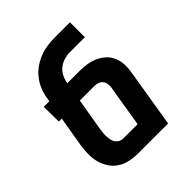

<svg xmlns="http://www.w3.org/2000/svg" viewBox="-200 -868 1001 1001"><g transform="rotate(-45 300.0 -367.5)"><path d="M465 0H244Q213 0 183 -6.5Q153 -13 128.5 -29Q104 -45 88 -69.5Q72 -94 64.5 -122.5Q57 -151 57.5 -182.5Q58 -214 63 -245L91 -410H69L68 -520H109L112 -538Q116 -566 127 -594Q138 -622 156.5 -646Q175 -670 199.5 -687.5Q224 -705 252 -716Q280 -727 308.5 -731Q337 -735 365 -735H476V-625H365Q344 -625 322.5 -618.5Q301 -612 283 -597.5Q265 -583 255 -562Q245 -541 242 -520H330Q358 -520 385 -516Q412 -512 436.5 -501Q461 -490 480 -472.5Q499 -455 509.5 -431Q520 -407 521.5 -379Q523 -351 518 -323ZM244 -110H350L388 -341Q390 -355 388 -368.5Q386 -382 377.5 -392Q369 -402 356.5 -406Q344 -410 330 -410H224L193 -227Q191 -214 190 -201.5Q189 -189 190 -176.5Q191 -164 193.5 -152.5Q196 -141 203 -131Q210 -121 220.5 -115.5Q231 -110 244 -110Z"/></g></svg>

Font: Iosevka Extrabold Extended
Style: Italic
Weight: 800
Width: 7
Italic angle: -9°
Monospace: yes
Designer: Belleve Invis
Foundry: Belleve Invis
Version: Version 32.5.0; ttfautohint (v1.8.4)